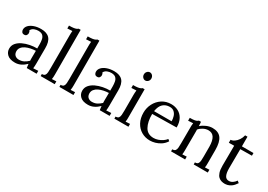

<svg xmlns="http://www.w3.org/2000/svg" viewBox="7 -1577 3371 2414"><g transform="rotate(30 1692.0 -369.5)"><path d="M348 0Q345 -17 344 -30Q343 -43 341 -57Q307 -23 267.5 -3.5Q228 16 184 16Q108 16 71 -18.5Q34 -53 34 -103Q34 -149 62.5 -182.5Q91 -216 136.5 -237.5Q182 -259 235.5 -269.5Q289 -280 339 -279V-341Q339 -376 333 -407Q327 -438 307 -458Q287 -478 243 -479Q214 -480 183.5 -468Q153 -456 139 -427Q147 -419 149.5 -408.5Q152 -398 152 -389Q152 -377 142 -361.5Q132 -346 107 -347Q86 -347 75 -361.5Q64 -376 64 -396Q64 -430 89.5 -457Q115 -484 160 -500Q205 -516 262 -516Q346 -516 386 -471.5Q426 -427 425 -331Q425 -275 424.5 -218.5Q424 -162 424 -106Q424 -90 423 -74Q422 -58 420 -38Q438 -39 455.5 -40Q473 -41 491 -42V0ZM339 -245Q305 -244 267.5 -236.5Q230 -229 198.5 -214Q167 -199 147.5 -174.5Q128 -150 129 -115Q131 -78 153.5 -59.5Q176 -41 207 -41Q248 -41 278.5 -56.5Q309 -72 339 -100Q338 -111 338 -124Q338 -137 338 -151Q338 -156 338.5 -183Q339 -210 339 -245Z M550 -30Q581 -30 593 -45.5Q605 -61 607 -88.5Q609 -116 609 -152V-625Q609 -641 609.5 -655.5Q610 -670 612 -690Q594 -689 576.5 -688Q559 -687 541 -686V-728Q585 -728 609.5 -732Q634 -736 646.5 -742Q659 -748 666 -755H695L696 -106Q696 -86 695 -70.5Q694 -55 691 -38Q707 -39 722.5 -39.5Q738 -40 754 -41V0H550Z M822 -30Q853 -30 865 -45.5Q877 -61 879 -88.5Q881 -116 881 -152V-625Q881 -641 881.5 -655.5Q882 -670 884 -690Q866 -689 848.5 -688Q831 -687 813 -686V-728Q857 -728 881.5 -732Q906 -736 918.5 -742Q931 -748 938 -755H967L968 -106Q968 -86 967 -70.5Q966 -55 963 -38Q979 -39 994.5 -39.5Q1010 -40 1026 -41V0H822Z M1408 0Q1405 -17 1404 -30Q1403 -43 1401 -57Q1367 -23 1327.5 -3.5Q1288 16 1244 16Q1168 16 1131 -18.5Q1094 -53 1094 -103Q1094 -149 1122.5 -182.5Q1151 -216 1196.5 -237.5Q1242 -259 1295.5 -269.5Q1349 -280 1399 -279V-341Q1399 -376 1393 -407Q1387 -438 1367 -458Q1347 -478 1303 -479Q1274 -480 1243.5 -468Q1213 -456 1199 -427Q1207 -419 1209.5 -408.5Q1212 -398 1212 -389Q1212 -377 1202 -361.5Q1192 -346 1167 -347Q1146 -347 1135 -361.5Q1124 -376 1124 -396Q1124 -430 1149.5 -457Q1175 -484 1220 -500Q1265 -516 1322 -516Q1406 -516 1446 -471.5Q1486 -427 1485 -331Q1485 -275 1484.5 -218.5Q1484 -162 1484 -106Q1484 -90 1483 -74Q1482 -58 1480 -38Q1498 -39 1515.5 -40Q1533 -41 1551 -42V0ZM1399 -245Q1365 -244 1327.5 -236.5Q1290 -229 1258.5 -214Q1227 -199 1207.5 -174.5Q1188 -150 1189 -115Q1191 -78 1213.5 -59.5Q1236 -41 1267 -41Q1308 -41 1338.5 -56.5Q1369 -72 1399 -100Q1398 -111 1398 -124Q1398 -137 1398 -151Q1398 -156 1398.5 -183Q1399 -210 1399 -245Z M1620 -30Q1651 -30 1663 -45.5Q1675 -61 1677 -88.5Q1679 -116 1679 -152V-380Q1679 -396 1680 -410.5Q1681 -425 1683 -445Q1665 -444 1647.5 -443Q1630 -442 1612 -441V-483Q1656 -483 1680 -487Q1704 -491 1716.5 -497Q1729 -503 1736 -510H1765V-106Q1765 -86 1764.5 -70.5Q1764 -55 1761 -38Q1777 -39 1792.5 -39.5Q1808 -40 1824 -41V0H1620ZM1716 -609Q1695 -609 1679 -626Q1663 -643 1663 -668Q1663 -693 1679.5 -710.5Q1696 -728 1717 -728Q1740 -728 1755.5 -710.5Q1771 -693 1771 -668Q1771 -643 1754.5 -626Q1738 -609 1716 -609Z M2143 16Q2074 16 2018.5 -16.5Q1963 -49 1931 -108.5Q1899 -168 1899 -249Q1899 -319 1930.5 -380Q1962 -441 2019 -478.5Q2076 -516 2151 -516Q2207 -516 2253 -492Q2299 -468 2326.5 -419Q2354 -370 2354 -295L2002 -289Q2001 -174 2040 -104.5Q2079 -35 2167 -35Q2198 -35 2230.5 -46Q2263 -57 2291 -76Q2319 -95 2336 -118L2360 -98Q2333 -56 2295 -31Q2257 -6 2217 5Q2177 16 2143 16ZM2005 -331H2260Q2260 -367 2249.5 -400.5Q2239 -434 2215 -455.5Q2191 -477 2152 -477Q2094 -477 2055.5 -442.5Q2017 -408 2005 -331Z M2443 0V-30Q2474 -30 2486 -45.5Q2498 -61 2500 -88.5Q2502 -116 2502 -152L2503 -380Q2503 -396 2503.5 -412Q2504 -428 2507 -445Q2489 -444 2471.5 -443Q2454 -442 2436 -441V-483Q2480 -483 2502.5 -487Q2525 -491 2536 -497Q2547 -503 2554 -510H2583Q2585 -499 2585.5 -484.5Q2586 -470 2587 -449Q2619 -478 2663 -497Q2707 -516 2750 -516Q2837 -516 2877 -461.5Q2917 -407 2917 -292V-106Q2917 -86 2916.5 -70.5Q2916 -55 2913 -38Q2929 -39 2944.5 -39.5Q2960 -40 2976 -41V0H2772V-30Q2803 -30 2815 -45.5Q2827 -61 2829 -88.5Q2831 -116 2831 -152V-292Q2830 -378 2802.5 -422Q2775 -466 2716 -465Q2680 -464 2645.5 -446Q2611 -428 2588 -400Q2589 -392 2589 -382Q2589 -372 2589 -361L2588 -106Q2588 -86 2587.5 -70.5Q2587 -55 2584 -38Q2600 -39 2615.5 -39.5Q2631 -40 2647 -41V0Z M3229 16Q3206 16 3182 9.5Q3158 3 3137.5 -16Q3117 -35 3105 -71.5Q3093 -108 3093 -168L3095 -458L3018 -457V-500Q3044 -501 3071 -519.5Q3098 -538 3119.5 -570Q3141 -602 3149 -640H3183V-500H3351V-461L3183 -459L3181 -181Q3181 -113 3198.5 -77Q3216 -41 3257 -41Q3285 -41 3309.5 -57Q3334 -73 3353 -101L3380 -79Q3351 -35 3322.5 -15Q3294 5 3270 10.5Q3246 16 3229 16Z"/></g></svg>

Font: Lora
Style: Regular
Weight: 400
Designer: Olga Karpushina, Alexei Vanyashin (Cyrillic)
Foundry: Cyreal
Version: Version 3.005; ttfautohint (v1.8.4.7-5d5b)